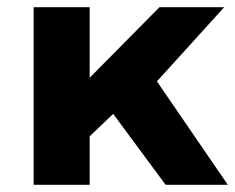

<svg xmlns="http://www.w3.org/2000/svg" viewBox="-20 -511 650 531"><path d="M228 0V-134L293 -196L438 0H610L414 -286L600 -491H421L228 -296V-491H73V0Z"/></svg>

Font: Falling Sky
Style: ExBd
Weight: 400
Designer: Paul D. Hunt
Foundry: Adobe Systems Incorporated
Version: Version 1.02